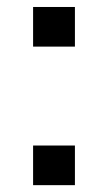

<svg xmlns="http://www.w3.org/2000/svg" viewBox="-20 -541 316 561"><path d="M76.7 0V-115.8H198.9V0ZM76.7 -404.8V-520.6H198.9V-404.8Z"/></svg>

Font: Riot Sans
Style: Regular
Weight: 400
Designer: Rasmus Andersson
Foundry: rsms
Version: Version 3.005